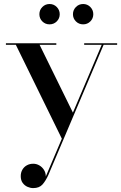

<svg xmlns="http://www.w3.org/2000/svg" viewBox="-20 -676 605 958"><path d="M177.5 -452.5 347.5 -106.5 291.5 22 59 -452.5H9.5V-460H261V-452.5ZM564.5 -460V-452.5H497L221.5 196.5Q208 226.5 192 244.5Q176 262.5 145.5 262.5Q131.5 262.5 117.2 256.2Q103 250 93.2 236.8Q83.5 223.5 83.5 203Q83.5 184.5 91.8 170.5Q100 156.5 114 148.8Q128 141 146 141Q162 141 176.2 149.2Q190.5 157.5 199.5 171.8Q208.5 186 208.5 204.5L487.5 -452.5H400V-460ZM395 -554.5Q373.5 -554.5 358.8 -569.2Q344 -584 344 -605Q344 -626 358.8 -641Q373.5 -656 395 -656Q416 -656 430.8 -641Q445.5 -626 445.5 -605Q445.5 -584 430.8 -569.2Q416 -554.5 395 -554.5ZM227 -554.5Q206 -554.5 191.2 -569.2Q176.5 -584 176.5 -605Q176.5 -626 191.2 -641Q206 -656 227.5 -656Q248.5 -656 263.2 -641Q278 -626 278 -605Q278 -584 263.2 -569.2Q248.5 -554.5 227 -554.5Z"/></svg>

Font: BodoniModa_28ptMedium
Style: Regular
Weight: 500
Designer: Owen Earl
Foundry: indestructible type
Version: Version 2.004